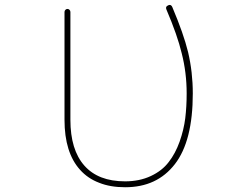

<svg xmlns="http://www.w3.org/2000/svg" viewBox="-20 -789 1040 795"><path d="M498 -13.7Q436.5 -13.7 390.6 -32.2Q343.8 -49.8 311.5 -85.9Q247.1 -157.2 247.1 -293V-739.3Q247.1 -744.1 250.5 -748Q253.9 -752 259.3 -752Q264.6 -752 268.1 -748Q271.5 -744.1 271.5 -739.3V-293Q271.5 -168.9 329.1 -103.5Q386.7 -38.1 498 -38.1Q557.6 -38.1 604.5 -60.1Q651.4 -82 678.7 -118.2Q706.1 -153.3 723.6 -202.1Q741.2 -252 747.1 -299.8Q752.9 -347.7 752.9 -402.3Q752.9 -488.3 732.4 -568.4Q714.8 -642.6 668.9 -750Q664.1 -761.7 675.8 -766.6Q679.7 -768.6 682.6 -768.6Q689.5 -768.6 693.4 -759.8Q740.2 -649.4 758.8 -573.2Q778.3 -490.2 778.3 -402.3Q778.3 -303.7 759.8 -230.5Q741.2 -157.2 704.1 -109.4Q667 -61.5 615.7 -37.6Q564.5 -13.7 498 -13.7Z"/></svg>

Font: Rounded Mgen+ 1m thin
Style: Regular
Weight: 100
Designer: [Source Han Sans]
Ryoko NISHIZUKA  (kana & ideographs); Paul D. Hunt (Latin, Greek & Cyrillic); Wenlong ZHANG  (bopomofo
Version: Version 1.059.20150602